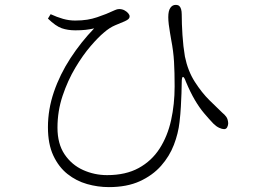

<svg xmlns="http://www.w3.org/2000/svg" viewBox="-20 -733 1040 785"><path d="M425 32Q380 32 336 19.5Q292 7 256 -21.5Q220 -50 198 -97Q176 -144 176 -213Q176 -286 200.5 -357.5Q225 -429 268 -495Q311 -561 365 -617Q348 -613 330 -611Q312 -609 288 -609Q257 -609 232.5 -617.5Q208 -626 176 -657L187 -675Q213 -663 237.5 -656Q262 -649 287 -649Q315 -649 336.5 -652.5Q358 -656 377 -662.5Q396 -669 414 -676Q440 -687 449.5 -691.5Q459 -696 467 -696Q479 -696 488.5 -691Q498 -686 504 -679Q510 -672 510 -666Q510 -660 505.5 -655.5Q501 -651 490 -646Q473 -639 450.5 -629.5Q428 -620 405 -600Q383 -582 351 -545Q319 -508 288 -456Q257 -404 236 -341.5Q215 -279 215 -211Q215 -145 244 -102Q273 -59 319.5 -38Q366 -17 418 -17Q494 -17 547 -46Q600 -75 632.5 -125.5Q665 -176 679.5 -241.5Q694 -307 694 -380Q694 -437 691.5 -480.5Q689 -524 680 -570Q678 -583 675 -599.5Q672 -616 670 -633Q668 -650 668 -663Q668 -689 676.5 -701Q685 -713 698 -713Q708 -713 713 -708.5Q718 -704 720.5 -695Q723 -686 723 -674Q723 -637 726 -590Q729 -543 736 -502Q748 -443 776.5 -398.5Q805 -354 836.5 -323Q868 -292 889 -272Q898 -265 905 -255.5Q912 -246 913 -229Q913 -221 909 -213Q905 -205 896 -205Q888 -205 876 -210.5Q864 -216 852 -228Q834 -247 814.5 -270Q795 -293 776.5 -324.5Q758 -356 740 -399Q733 -419 728 -418.5Q723 -418 723 -396Q723 -377 722 -352Q721 -327 719.5 -297.5Q718 -268 714 -234Q709 -188 691 -141Q673 -94 638.5 -55Q604 -16 551.5 8Q499 32 425 32Z"/></svg>

Font: Noto Serif JP ExtraLight
Style: Regular
Weight: 200
Designer: Ryoko NISHIZUKA  (kana & ideographs); Frank Grießhammer (Latin, Greek & Cyrillic); Wenlong ZHANG  (bopomofo); Sandoll Co
Foundry: Adobe
Version: Version 2.002-H1;hotconv 1.1.0;makeotfexe 2.6.0